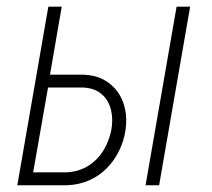

<svg xmlns="http://www.w3.org/2000/svg" viewBox="-20 -548 627 568"><path d="M127.9 -327.1 162.6 -528.3H123L31.2 0H177.7Q212.4 -1 242.4 -13.9Q272.5 -26.9 294.9 -49.3Q317.4 -71.8 332 -101.3Q346.7 -130.9 351.6 -165Q356 -197.3 349.9 -225.8Q343.8 -254.4 327.6 -276.9Q311.5 -298.8 286.6 -312.3Q261.7 -325.7 227.5 -327.1ZM450.7 0 542.5 -528.3H502.4L410.6 0ZM122.1 -289.1H227.1Q252.9 -287.6 270.5 -276.9Q288.1 -266.1 298.3 -248.5Q308.1 -231.4 310.8 -209.7Q313.5 -188 309.6 -165Q304.7 -139.6 293.9 -117.4Q283.2 -95.2 267.1 -78.6Q250 -60.5 227.3 -50Q204.6 -39.6 177.2 -38.1H78.1Z"/></svg>

Font: Roboto Mono ExtraLight
Style: Italic
Weight: 250
Italic angle: -10°
Monospace: yes
Designer: Google
Version: Version 3.000